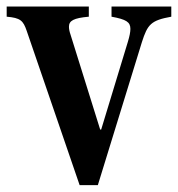

<svg xmlns="http://www.w3.org/2000/svg" viewBox="-29 -544 533 575"><path d="M209.5 10.5H264L396 -418C413 -471 423 -483 484 -494V-524.5H305V-494C349 -486 361.5 -478 361.5 -457.5C361.5 -448 359 -435.5 354 -419L274 -156H271L182 -441C179 -449.5 177.5 -457.5 177.5 -464C177.5 -482 191.5 -490 237 -494V-524.5H-9V-494C32 -490.5 40.5 -482.5 51 -451.5Z"/></svg>

Font: Libre Caslon Condensed SemiBold
Style: Regular
Weight: 600
Designer: Pablo Impallari, Rodrigo Fuenzalida, Katja Schimmel, Ertekin Erdin
Foundry: Pablo Impallari, Rodrigo Fuenzalida
Version: Version 2.000;gftools[0.9.33]